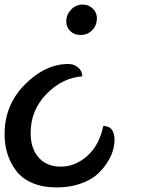

<svg xmlns="http://www.w3.org/2000/svg" viewBox="-42 -620 663 840"><path d="M320 -600Q346 -600 364 -582.5Q382 -565 382 -540Q382 -510 362 -488.5Q342 -467 310 -467Q283 -467 265.5 -484Q248 -501 248 -527Q248 -556 269 -578Q290 -600 320 -600ZM257 -340Q282 -340 300 -324.5Q318 -309 318 -286Q231 -280 161.5 -209Q92 -138 92 -38Q92 29 127 69Q162 109 224 109Q287 109 339.5 62.5Q392 16 410 -69Q459 -69 459 -7Q459 12 452.5 36.5Q446 61 427.5 90.5Q409 120 382 144Q355 168 309 184Q263 200 206 200Q145 200 99.5 180.5Q54 161 28.5 127Q3 93 -9.5 53Q-22 13 -22 -33Q-22 -161 67 -250.5Q156 -340 257 -340Z"/></svg>

Font: Lemonada Light
Style: Regular
Weight: 300
Designer: Mohamed Gaber (Arabic), Eduardo Tunni (Latin)
Foundry: Kief Type Foundry
Version: Version 4.004